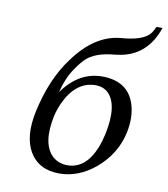

<svg xmlns="http://www.w3.org/2000/svg" viewBox="-80 -766 740 846"><g transform="rotate(10 289.5 -343.0)"><path d="M92.8 -237.8Q125.5 -389.2 198.7 -486.8Q287.1 -609.4 399.4 -622.1Q403.8 -622.6 407.2 -623Q501 -629.9 532.2 -665Q543.9 -679.2 551.3 -698.2H578.6Q537.1 -575.2 424.8 -551.3Q407.7 -547.9 390.1 -545.9Q305.7 -538.6 265.1 -500Q246.6 -481.9 224.6 -449.2Q194.3 -404.8 178.7 -340.8Q249.5 -440.9 354 -441.9Q472.2 -441.9 502.4 -341.3Q518.6 -286.1 504.4 -217.8Q482.9 -117.7 400.4 -48.8Q326.7 11.7 242.2 12.2Q149.4 12.2 107.9 -58.1Q69.3 -125.5 92.8 -237.8ZM334 -398.9Q244.6 -398.9 195.8 -293Q182.6 -263.7 175.8 -234.9Q148.4 -105.5 204.6 -53.7Q231 -30.3 269.5 -29.8Q351.6 -29.8 392.6 -129.9Q404.3 -159.2 412.1 -193.8Q440.4 -328.6 388.7 -378.4Q366.2 -398.4 334 -398.9Z"/></g></svg>

Font: Linux Biolinum Capitals O
Style: Italic Samll Caps
Weight: 400
Italic angle: -12°
Designer: Philipp H. Poll
Foundry: Philipp H. Poll
Version: Version 0.6.2